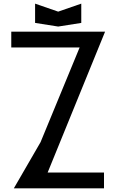

<svg xmlns="http://www.w3.org/2000/svg" viewBox="-20 -1036 640 1056"><path d="M427 -1016 300 -972 173 -1016V-910L300 -890L427 -910ZM42 -862V-775H418L203 -254L56 0H552V-87H242L558 -862Z"/></svg>

Font: BackOut Medium
Style: Regular
Weight: 500
Designer: Frank Adebiaye
Foundry: Velvetyne Type Foundry
Version: Version 2.000;hotconv 1.0.109;makeotfexe 2.5.65596